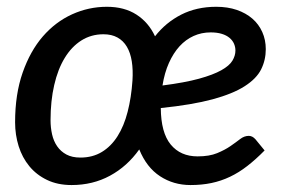

<svg xmlns="http://www.w3.org/2000/svg" viewBox="-20 -538 843 566"><path d="M217 -73.5Q253 -73.5 280.2 -90Q307.5 -106.5 326.5 -136.5Q345.5 -166.5 356.2 -208.2Q367 -250 370.5 -300.5Q372.5 -332 368.5 -357.2Q364.5 -382.5 354 -400.2Q343.5 -418 326.2 -427.5Q309 -437 285 -437Q249 -437 220 -418.8Q191 -400.5 170.8 -367.2Q150.5 -334 139.8 -287.2Q129 -240.5 129 -183.5Q129 -162 133.5 -142Q138 -122 148.5 -106.8Q159 -91.5 175.8 -82.5Q192.5 -73.5 217 -73.5ZM601 -442.5Q574 -442.5 550.8 -432Q527.5 -421.5 509.2 -401.5Q491 -381.5 478 -352.5Q465 -323.5 459 -286Q525 -294.5 566.8 -306Q608.5 -317.5 632.5 -331Q656.5 -344.5 665.2 -359.2Q674 -374 674 -389Q674 -399.5 669.8 -409.2Q665.5 -419 656.5 -426.5Q647.5 -434 633.8 -438.2Q620 -442.5 601 -442.5ZM760 -94.5Q734 -68 709.2 -48.8Q684.5 -29.5 658.2 -17Q632 -4.5 603.5 1.5Q575 7.5 541.5 7.5Q491.5 7.5 451.8 -18.5Q412 -44.5 390.5 -97.5Q355 -47.5 304.2 -20Q253.5 7.5 191 7.5Q150 7.5 118.8 -7.5Q87.5 -22.5 66.5 -48Q45.5 -73.5 35 -107Q24.5 -140.5 24.5 -177.5Q24.5 -260.5 46.8 -324Q69 -387.5 106.2 -430.5Q143.5 -473.5 192.5 -495.8Q241.5 -518 295 -518Q346.5 -518 382.2 -495Q418 -472 437 -431Q468.5 -471.5 514 -494.8Q559.5 -518 617.5 -518Q651 -518 678 -508.8Q705 -499.5 724 -483Q743 -466.5 753.2 -443.5Q763.5 -420.5 763.5 -393Q763.5 -361 749.8 -333.5Q736 -306 701.2 -283.8Q666.5 -261.5 606.5 -245.2Q546.5 -229 454 -219.5Q454.5 -147 483.2 -112Q512 -77 562.5 -77Q597 -77 620 -86.5Q643 -96 659.2 -107.2Q675.5 -118.5 687.8 -128Q700 -137.5 713.5 -137.5Q724 -137.5 733 -127.5Z"/></svg>

Font: Lato SemiBold
Style: Italic
Weight: 600
Italic angle: -7°
Designer: Lukasz Dziedzic with Adam Twardoch and Botio Nikoltchev
Foundry: tyPoland Lukasz Dziedzic
Version: Version 2.015; 2015-08-06; http://www.latofonts.com/